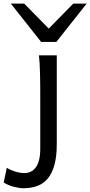

<svg xmlns="http://www.w3.org/2000/svg" viewBox="-113 -801 494 1051"><path d="M197.8 -12.2Q197.8 56.2 184.8 102.5Q171.9 148.9 147.9 177Q124 205.1 90.1 217.3Q56.2 229.5 14.6 229.5Q4.4 229.5 -9.5 227.3Q-23.4 225.1 -38.3 221.2Q-53.2 217.3 -67.6 211.2Q-82 205.1 -92.8 197.8L-75.7 117.2Q-67.9 123 -55.7 128.4Q-43.5 133.8 -30.3 137.9Q-17.1 142.1 -3.9 144.3Q9.3 146.5 19.5 146.5Q39.1 146.5 55.2 138.9Q71.3 131.3 83 115.2Q94.7 99.1 101.1 73.7Q107.4 48.3 107.4 12.2V-258.8Q107.4 -294.4 107.2 -329.1Q106.9 -363.8 106.2 -394.8Q105.5 -425.8 104 -452.4Q102.5 -479 100.1 -498H197.8ZM19.5 -781.2 153.8 -644.5 288.1 -781.2H361.3L195.3 -571.3H112.3L-53.7 -781.2Z"/></svg>

Font: Andika Compact
Style: Regular
Weight: 400
Designer: Victor Gaultney, Annie Olsen, Julie Remington, Don Collingsworth, Eric Hays, Becca Hirsbrunner
Foundry: SIL International
Version: Version 5.000 ; LnSpcTght